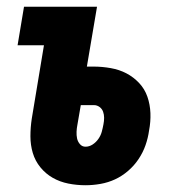

<svg xmlns="http://www.w3.org/2000/svg" viewBox="-20 -540 540 568"><path d="M233 8Q207 8 182 3Q157 -2 136 -14Q115 -26 99.5 -45Q84 -64 77 -87.5Q70 -111 70 -137Q70 -163 74 -189L110 -406H32L51 -520H267L237 -343H257Q282 -343 307.5 -338.5Q333 -334 354 -323Q375 -312 391.5 -294.5Q408 -277 416 -254Q424 -231 425 -205.5Q426 -180 421 -154Q418 -132 410.5 -110.5Q403 -89 390 -69.5Q377 -50 359 -34.5Q341 -19 320.5 -9.5Q300 0 277.5 4Q255 8 233 8ZM233 -106Q244 -106 254 -112.5Q264 -119 271 -129Q278 -139 281 -150Q284 -161 286 -172Q288 -182 288 -191.5Q288 -201 285 -209.5Q282 -218 274.5 -223.5Q267 -229 258 -229H219L209 -171Q207 -161 206.5 -150.5Q206 -140 208 -130.5Q210 -121 216.5 -113.5Q223 -106 233 -106Z"/></svg>

Font: Iosevka Heavy
Style: Italic
Weight: 900
Italic angle: -9°
Monospace: yes
Designer: Belleve Invis
Foundry: Belleve Invis
Version: Version 32.5.0; ttfautohint (v1.8.4)